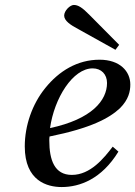

<svg xmlns="http://www.w3.org/2000/svg" viewBox="-20 -743 546 775"><path d="M239 -680C239 -659 265 -642 295 -626L446 -542L461 -562L342 -682C312 -713 295 -723 278 -723C263 -723 239 -700 239 -680ZM80 -152C80 -12 171 12 229 12C302 12 390 -20 458 -131L435 -151C399 -104 345 -37 270 -37C200 -37 179 -97 179 -176C179 -181 179 -185 180 -192C348 -226 421 -266 464 -306C499 -341 506 -374 506 -402C506 -455 464 -502 382 -502C292 -502 218 -456 163 -388C110 -323 80 -236 80 -152ZM182 -226C199 -347 274 -467 354 -467C389 -467 412 -443 412 -408C412 -338 351 -262 182 -226Z"/></svg>

Font: Heuristica
Style: Italic
Weight: 400
Italic angle: -13°
Version: Version 1.0.1